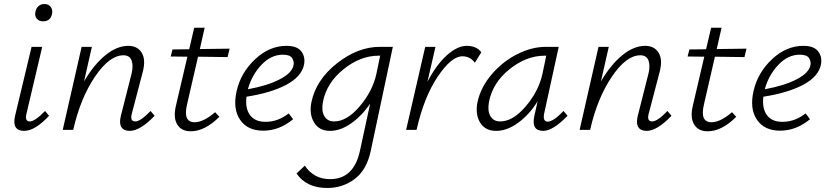

<svg xmlns="http://www.w3.org/2000/svg" viewBox="-20 -646 4116 955"><path d="M194 -540Q174 -540 163 -553Q152 -566 156 -586Q159 -604 171 -615Q183 -626 201 -626Q221 -626 232 -612Q243 -598 239 -578Q232 -540 194 -540ZM100 5Q38 5 55 -70L137 -413H190L112 -82Q102 -42 128 -42Q154 -42 204 -94L224 -70Q154 5 100 5Z M729 -94 749 -70Q677 5 625 5Q596 5 584 -13.5Q572 -32 581 -69L635 -282Q644 -322 634 -346.5Q624 -371 594 -371Q524 -371 452 -264Q380 -157 345 -3L344 0H292L386 -413H437L398 -241Q447 -325 504.5 -371.5Q562 -418 618 -418Q664 -418 685 -383.5Q706 -349 690 -288L636 -82Q625 -42 653 -42Q679 -42 729 -94Z M965 -364 910 -125Q890 -38 948 -38Q992 -38 1050 -88L1071 -65Q999 7 929 7Q882 7 861.5 -27Q841 -61 855 -120L912 -364L829 -365L838 -400L921 -401L946 -508H998L974 -402L1122 -404L1112 -362Z M1405 -418Q1458 -418 1479 -390Q1500 -362 1492 -323Q1479 -264 1403.5 -224Q1328 -184 1206 -165Q1199 -107 1223.5 -73.5Q1248 -40 1301 -40Q1363 -40 1416 -82L1438 -53Q1369 4 1289 4Q1211 4 1174 -50.5Q1137 -105 1157 -193Q1178 -285 1249 -351.5Q1320 -418 1405 -418ZM1440 -321Q1444 -339 1433.5 -356.5Q1423 -374 1387 -374Q1328 -374 1280 -323Q1232 -272 1213 -202Q1311 -220 1371.5 -251.5Q1432 -283 1440 -321Z M1869 -413H1934L1824 105Q1804 199 1744.5 244Q1685 289 1608 289Q1504 289 1455 217L1496 178Q1541 245 1622 245Q1741 245 1771 101L1821 -130Q1779 -69 1726 -32Q1673 5 1621 5Q1568 5 1542.5 -36.5Q1517 -78 1529 -138Q1552 -249 1656 -331Q1760 -413 1869 -413ZM1642 -42Q1705 -42 1769 -117Q1833 -192 1852 -278L1871 -369H1863Q1772 -369 1688 -301Q1604 -233 1586 -138Q1578 -94 1593.5 -68Q1609 -42 1642 -42Z M2302 -418Q2350 -418 2374 -386L2342 -334Q2318 -366 2280 -366Q2225 -366 2157 -264.5Q2089 -163 2053 -4L2052 0H2000L2095 -413H2146L2106 -239Q2151 -325 2203 -371.5Q2255 -418 2302 -418Z M2783 -94 2803 -70Q2730 5 2682 5Q2621 5 2638 -70L2654 -142Q2613 -76 2557.5 -35.5Q2502 5 2448 5Q2393 5 2368 -36.5Q2343 -78 2355 -138Q2371 -212 2425.5 -276Q2480 -340 2552.5 -376.5Q2625 -413 2695 -413H2759L2687 -83Q2678 -41 2705 -41Q2732 -41 2783 -94ZM2468 -42Q2531 -42 2595 -117Q2659 -192 2678 -278L2697 -369H2689Q2598 -369 2514 -301.5Q2430 -234 2412 -138Q2404 -94 2419.5 -68Q2435 -42 2468 -42Z M3300 -94 3320 -70Q3248 5 3196 5Q3167 5 3155 -13.5Q3143 -32 3152 -69L3206 -282Q3215 -322 3205 -346.5Q3195 -371 3165 -371Q3095 -371 3023 -264Q2951 -157 2916 -3L2915 0H2863L2957 -413H3008L2969 -241Q3018 -325 3075.5 -371.5Q3133 -418 3189 -418Q3235 -418 3256 -383.5Q3277 -349 3261 -288L3207 -82Q3196 -42 3224 -42Q3250 -42 3300 -94Z M3536 -364 3481 -125Q3461 -38 3519 -38Q3563 -38 3621 -88L3642 -65Q3570 7 3500 7Q3453 7 3432.5 -27Q3412 -61 3426 -120L3483 -364L3400 -365L3409 -400L3492 -401L3517 -508H3569L3545 -402L3693 -404L3683 -362Z M3976 -418Q4029 -418 4050 -390Q4071 -362 4063 -323Q4050 -264 3974.5 -224Q3899 -184 3777 -165Q3770 -107 3794.5 -73.5Q3819 -40 3872 -40Q3934 -40 3987 -82L4009 -53Q3940 4 3860 4Q3782 4 3745 -50.5Q3708 -105 3728 -193Q3749 -285 3820 -351.5Q3891 -418 3976 -418ZM4011 -321Q4015 -339 4004.5 -356.5Q3994 -374 3958 -374Q3899 -374 3851 -323Q3803 -272 3784 -202Q3882 -220 3942.5 -251.5Q4003 -283 4011 -321Z"/></svg>

Font: EauTestInfant Semilight
Style: Italic
Weight: 300
Italic angle: -12°
Designer: Christian Thalmann (Catharsis Fonts)
Version: Version 0.001;PS 000.001;hotconv 1.0.88;makeotf.lib2.5.64775